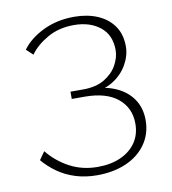

<svg xmlns="http://www.w3.org/2000/svg" viewBox="-77 -732 720 806"><g transform="rotate(-10 283.0 -329.0)"><path d="M273 7Q224 7 182 -6Q140 -19 106 -43Q72 -67 47 -97L71 -131Q109 -84 162.5 -55.5Q216 -27 281 -27Q338 -27 380 -46Q422 -65 445 -99Q468 -133 468 -179Q468 -246 419 -286.5Q370 -327 277 -327H223V-358H277Q332 -358 368 -379.5Q404 -401 422 -433.5Q440 -466 440 -497Q440 -562 396.5 -596.5Q353 -631 285 -631Q221 -631 172 -603Q123 -575 97 -538L69 -564Q101 -608 160 -636.5Q219 -665 292 -665Q348 -665 391.5 -646.5Q435 -628 460 -592.5Q485 -557 485 -505Q485 -466 463 -427.5Q441 -389 400.5 -364Q360 -339 302 -339V-355Q367 -355 414 -334.5Q461 -314 487 -276Q513 -238 513 -186Q513 -128 482 -84Q451 -40 397 -16.5Q343 7 273 7Z"/></g></svg>

Font: Ysabeau SC ExtraLight
Style: Regular
Weight: 250
Designer: Christian Thalmann (Catharsis Fonts)
Version: Version 2.001;gftools[0.9.30]; featfreeze: smcp